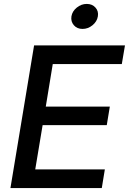

<svg xmlns="http://www.w3.org/2000/svg" viewBox="-20 -959 657 979"><path d="M33.2 0 153.8 -727.5H617.2L601.1 -632.3H249L213.4 -415.5H540L524.4 -320.8H197.3L159.7 -95.2H514.6L499 0ZM400.9 -811.5Q373 -811.5 356.7 -830.3Q340.3 -849.1 344.2 -875.5Q348.6 -901.9 371.6 -920.4Q394.5 -939 422.4 -939Q450.2 -939 466.8 -920.4Q483.4 -901.9 479 -875.5Q474.6 -849.1 451.7 -830.3Q428.7 -811.5 400.9 -811.5Z"/></svg>

Font: Inter 17pt Medium
Style: Italic
Weight: 500
Italic angle: -9.3988°
Version: Version 4.001;git-66647c0bb